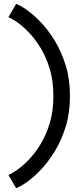

<svg xmlns="http://www.w3.org/2000/svg" viewBox="-20 -831 439 1017"><path d="M350.6 -322.3Q350.6 -410.2 328.4 -482.9Q306.2 -555.7 271.5 -613Q236.8 -670.4 197.5 -711.7Q158.2 -752.9 122.8 -777.8Q87.4 -802.7 65.4 -810.5L24.4 -739.7Q41 -733.9 69.8 -714.1Q98.6 -694.3 131.8 -660.2Q165 -626 194.8 -577.4Q224.6 -528.8 243.7 -465.1Q262.7 -401.4 262.7 -322.3Q262.7 -243.2 243.7 -179.4Q224.6 -115.7 194.8 -67.1Q165 -18.6 131.8 15.6Q98.6 49.8 69.8 69.6Q41 89.4 24.4 95.2L65.4 166Q87.4 157.7 122.8 133.1Q158.2 108.4 197.3 67.1Q236.3 25.9 271.2 -31.5Q306.2 -88.9 328.4 -161.6Q350.6 -234.4 350.6 -322.3Z"/></svg>

Font: Giphurs SC
Style: Regular
Weight: 400
Version: Version 0.920